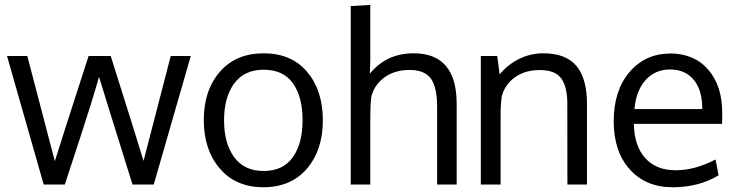

<svg xmlns="http://www.w3.org/2000/svg" viewBox="-20 -769 3073 800"><path d="M162.1 0 9.3 -535.6H93.8L208.5 -97.2Q232.4 -175.3 349.1 -535.6H441.4Q557.6 -167.5 578.1 -98.6L691.4 -535.6H774.9L620.6 0H532.2Q419.4 -360.4 392.6 -448.7Q363.8 -346.7 313 -192.1Q262.2 -37.6 250 0Z M1325.2 -267.8Q1325.2 -143.6 1258.8 -66.2Q1192.4 11.2 1077.4 11.2Q962.4 11.2 895.8 -66.9Q829.1 -145 829.1 -268.8Q829.1 -392.6 896 -469.7Q962.9 -546.9 1078.6 -546.9Q1194.3 -546.9 1259.8 -469.5Q1325.2 -392.1 1325.2 -267.8ZM913.6 -267.3Q913.6 -171.4 955.8 -114Q998 -56.6 1078.6 -56.6Q1159.2 -56.6 1200 -113.8Q1240.7 -170.9 1240.7 -268.3Q1240.7 -365.7 1200.4 -422.1Q1160.2 -478.5 1078.9 -478.5Q997.6 -478.5 955.6 -420.9Q913.6 -363.3 913.6 -267.3Z M1441.4 0V-743.7L1522.9 -748.5V-530.8Q1522.9 -502.9 1521 -461.9Q1589.8 -546.9 1703.6 -546.9Q1882.8 -546.9 1882.8 -336.4V0H1801.3V-323.7Q1801.3 -404.3 1775.9 -440.9Q1749.5 -477.5 1687 -477.5Q1624.5 -477.5 1582.3 -446.8Q1540 -416 1527.3 -367.2Q1522.9 -330.6 1522.9 -285.6V0Z M1983.4 0V-535.6H2051.8L2062 -459Q2093.8 -498.5 2141.4 -522.7Q2189 -546.9 2244.1 -546.9Q2336.9 -546.9 2381.3 -494.9Q2425.8 -442.9 2425.8 -335V0H2344.2Q2344.2 -322.3 2343.8 -345.2Q2341.8 -413.6 2316.2 -445.3Q2290.5 -477.1 2229 -477.1Q2167.5 -477.1 2125.5 -446.8Q2083.5 -416.5 2070.8 -368.2Q2065.9 -335.4 2065.9 -293V0Z M2623.5 -314.5H2906.2Q2906.2 -394 2870.4 -436.8Q2834.5 -479.5 2772 -479.5Q2709.5 -479.5 2669.9 -435.3Q2630.4 -391.1 2623.5 -314.5ZM2989.3 -296.9 2988.8 -252.9H2621.1Q2622.6 -161.6 2668.2 -110.6Q2713.9 -59.6 2794.9 -59.6Q2876 -59.6 2961.4 -104.5L2974.1 -38.6Q2892.6 11.2 2782 11.2Q2671.4 11.2 2604.2 -63Q2537.1 -137.2 2537.1 -263.9Q2537.1 -390.6 2602.1 -467.8Q2667.5 -544.9 2770 -545.9Q2771 -545.9 2772 -546.4Q2873.5 -545.9 2931.6 -478Q2989.7 -410.2 2989.3 -296.9Z"/></svg>

Font: Oxygen
Style: Normal
Weight: 400
Designer: Vernon Adams
Foundry: Vernon Adams
Version: Version Release 0.2.2 webfont; ttfautohint (v0.8.52-bc40) -l